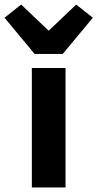

<svg xmlns="http://www.w3.org/2000/svg" viewBox="-71 -824 428 844"><path d="M217 0H69V-525H217ZM205 -587H81L-51 -746L22 -804L143 -689L264 -804L337 -746Z"/></svg>

Font: IBM Plex Sans
Style: Bold
Weight: 700
Designer: Mike Abbink, Paul van der Laan, Pieter van Rosmalen
Foundry: Bold Monday
Version: Version 3.201